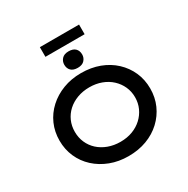

<svg xmlns="http://www.w3.org/2000/svg" viewBox="-224 -1236 1419 1447"><g transform="rotate(-30 486.0 -513.0)"><path d="M485 10Q400 10 328 -17.5Q256 -45 202.5 -94Q149 -143 120 -209Q91 -275 91 -351Q91 -428 120 -493.5Q149 -559 202.5 -608Q256 -657 328 -684.5Q400 -712 485 -712Q572 -712 644 -685Q716 -658 769 -608.5Q822 -559 851 -493.5Q880 -428 880 -351Q880 -274 851 -208.5Q822 -143 769 -93.5Q716 -44 644 -17Q572 10 485 10ZM486 -114Q544 -114 591.5 -132Q639 -150 674 -182.5Q709 -215 728.5 -258Q748 -301 748 -351Q748 -401 728.5 -444Q709 -487 674 -519.5Q639 -552 591 -570Q543 -588 486 -588Q429 -588 380.5 -570Q332 -552 297 -520Q262 -488 243 -445Q224 -402 224 -351Q224 -301 243 -257.5Q262 -214 297 -182Q332 -150 380.5 -132Q429 -114 486 -114ZM486 -758Q447 -758 427.5 -777.5Q408 -797 408 -829Q408 -858 427.5 -879.5Q447 -901 486 -901Q525 -901 544.5 -881.5Q564 -862 564 -829Q564 -801 544.5 -779.5Q525 -758 486 -758ZM315 -952V-1036H656V-952Z"/></g></svg>

Font: Lexend Giga Medium
Style: Regular
Weight: 500
Designer: Bonnie Shaver-Troup, Thomas Jockin
Foundry: Lexend
Version: Version 1.007